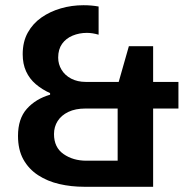

<svg xmlns="http://www.w3.org/2000/svg" viewBox="-20 -716 741 736"><path d="M303 0Q253 0 207.5 -10.5Q162 -21 126 -44.5Q90 -68 69.5 -105Q49 -142 49 -195Q49 -261 83 -299Q117 -337 172 -353V-359Q141 -373 117 -393.5Q93 -414 80 -442.5Q67 -471 67 -508Q67 -556 86.5 -591Q106 -626 139 -649Q172 -672 213.5 -684Q255 -696 300 -696Q331 -696 358 -691V-583Q334 -590 313 -590Q284 -590 258.5 -579.5Q233 -569 218 -548Q203 -527 203 -495Q203 -470 216 -448.5Q229 -427 253 -414.5Q277 -402 309 -402H435L474 -539H567V-402H664V-300H567V0ZM311 -100H431V-300H308Q269 -300 242 -287Q215 -274 201 -252Q187 -230 187 -202Q187 -151 223.5 -125.5Q260 -100 311 -100Z"/></svg>

Font: Chivo Medium SemiBold
Style: Regular
Weight: 600
Version: Version 2.002